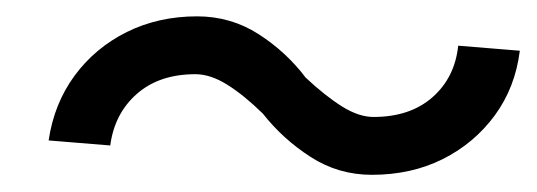

<svg xmlns="http://www.w3.org/2000/svg" viewBox="-20 -514 640 229"><path d="M423.5 -305.5Q383.5 -305.5 350.5 -326.8Q317.5 -348 293.5 -378.5Q271 -400.5 251 -413Q231 -425.5 213 -425.5Q170 -425.5 143.2 -402Q116.5 -378.5 111.5 -340.5L38 -346.5Q44.5 -390.5 69 -423.8Q93.5 -457 131.2 -475.8Q169 -494.5 215 -494.5Q255.5 -494.5 288.5 -473.2Q321.5 -452 344.5 -421.5Q368 -399.5 388 -387Q408 -374.5 425.5 -374.5Q469 -374.5 495.8 -398Q522.5 -421.5 526.5 -459.5L600 -453.5Q594.5 -409.5 570 -376.2Q545.5 -343 508 -324.2Q470.5 -305.5 423.5 -305.5Z"/></svg>

Font: Victor Mono Thin
Style: Italic
Weight: 100
Italic angle: -12°
Monospace: yes
Designer: Rune Bjørnerås
Version: Version 1.561;gftools[0.9.30]